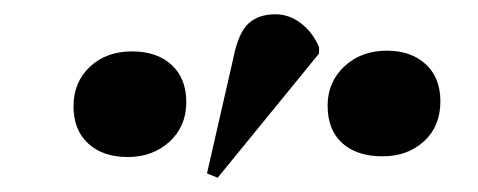

<svg xmlns="http://www.w3.org/2000/svg" viewBox="-20 -829 669 269"><path d="M285 -580 270 -586 307 -748Q314 -783 328 -796Q342 -809 366 -809Q385 -809 401.5 -796.5Q418 -784 427 -763V-754ZM516 -610Q480 -610 459.5 -628.5Q439 -647 439 -681Q439 -714 462.5 -736Q486 -758 522 -758Q556 -758 576.5 -739Q597 -720 597 -687Q597 -652 574 -631Q551 -610 516 -610ZM159 -609Q124 -609 103.5 -628Q83 -647 83 -680Q83 -714 106 -735.5Q129 -757 165 -757Q200 -757 220.5 -738Q241 -719 241 -686Q241 -652 217.5 -630.5Q194 -609 159 -609Z"/></svg>

Font: Literata 72pt
Style: Bold Italic
Weight: 700
Italic angle: -2°
Designer: Latin by Veronika Burian and Jose Scaglione. Greek by Irene Vlachou. Cyrillic by Vera Evstafieva
Foundry: TypeTogether
Version: Version 3.002